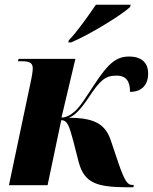

<svg xmlns="http://www.w3.org/2000/svg" viewBox="-20 -786 649 815"><path d="M272 -615 270 -606H282C363 -640 500 -725 532 -756L535 -766H387C357 -722 309 -653 272 -615ZM518 9H546L548 -1H541C522 -1 509 -17 483 -93L450 -191C426 -262 376 -286 272 -286C297 -295 322 -321 355 -370C407 -450 430 -465 475 -465C517 -465 532 -439 532 -396C585 -396 609 -429 609 -475C609 -512 588 -546 528 -546C474 -546 440 -518 381 -428C343 -371 323 -336 297 -313C279 -297 260 -287 241 -287L300 -536H59L56 -526H74C111 -526 119 -515 119 -495C119 -485 116 -463 109 -432L18 0H182L240 -276C265 -276 273 -255 291 -188L314 -98C338 -8 392 8 518 9Z"/></svg>

Font: Noto Serif Display SemiCondensed ExtraBold
Style: Italic
Weight: 800
Width: 4
Italic angle: -12°
Designer: Monotype Design Team
Foundry: Monotype Imaging Inc.
Version: Version 2.009